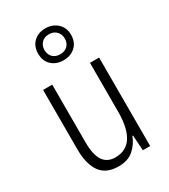

<svg xmlns="http://www.w3.org/2000/svg" viewBox="-199 -897 878 1000"><g transform="rotate(-30 240.5 -397.0)"><path d="M407 -532V0H363L357 -92H353Q337 -49 303 -19.5Q269 10 213 10Q139 10 104.5 -37.5Q70 -85 70 -176V-532H125V-186Q125 -110 149 -74.5Q173 -39 221 -39Q352 -39 352 -240V-532ZM241 -612Q198 -612 170 -637.5Q142 -663 142 -708Q142 -752 169.5 -778Q197 -804 240 -804Q283 -804 311.5 -777.5Q340 -751 340 -708Q340 -664 312 -638Q284 -612 241 -612ZM241 -648Q269 -648 285.5 -664.5Q302 -681 302 -707Q302 -734 285 -751Q268 -768 241 -768Q213 -768 196.5 -751Q180 -734 180 -708Q180 -682 196 -665Q212 -648 241 -648Z"/></g></svg>

Font: Noto Sans Myanmar UI Condensed Light
Style: Regular
Weight: 300
Width: 3
Designer: Monotype Design Team
Foundry: Monotype Imaging Inc.
Version: Version 2.103; ttfautohint (v1.8.4.7-5d5b)